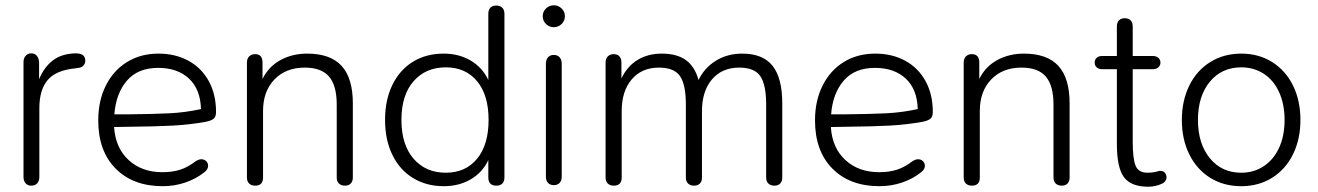

<svg xmlns="http://www.w3.org/2000/svg" viewBox="-20 -697 4992 727"><path d="M69 -27V-462Q69 -477 77.5 -486Q86 -495 98 -495Q112 -495 120 -485Q128 -475 128 -459V-397Q147 -443 180.5 -468.5Q214 -494 267 -495Q303 -495 303 -467Q303 -457 296 -449Q289 -441 277 -440L264 -438Q192 -431 160.5 -394Q129 -357 129 -287V-27Q129 -12 121 -3Q113 6 98 6Q85 6 77 -3Q69 -12 69 -27Z M352 -241Q352 -316 381 -373.5Q410 -431 461.5 -462.5Q513 -494 580 -494Q644 -494 693.5 -467Q743 -440 770.5 -390Q798 -340 798 -273Q798 -255 789 -247.5Q780 -240 760 -236Q700 -225 636 -221.5Q572 -218 468 -217L412 -216Q417 -137 467 -91Q517 -45 595 -45Q633 -45 662.5 -54.5Q692 -64 723 -88Q734 -94 742 -94Q753 -94 760.5 -87Q768 -80 768 -69Q768 -56 754 -45Q723 -20 682 -6Q641 8 596 8Q484 8 418 -58.5Q352 -125 352 -241ZM459 -264Q561 -265 621.5 -268Q682 -271 741 -284Q739 -359 695.5 -399.5Q652 -440 579 -440Q502 -440 460.5 -391.5Q419 -343 413 -264Z M915 -25V-460Q915 -475 923.5 -483.5Q932 -492 946 -492Q974 -492 974 -460V-398Q997 -445 1042 -469.5Q1087 -494 1143 -494Q1231 -494 1273.5 -447.5Q1316 -401 1316 -306V-25Q1316 -10 1308 -2Q1300 6 1286 6Q1272 6 1263.5 -2Q1255 -10 1255 -25V-301Q1255 -373 1226 -407Q1197 -441 1134 -441Q1062 -441 1019 -396Q976 -351 976 -277V-25Q976 6 946 6Q932 6 923.5 -2Q915 -10 915 -25Z M1438 -243Q1438 -319 1466 -376Q1494 -433 1544 -463.5Q1594 -494 1660 -494Q1718 -494 1762.5 -467.5Q1807 -441 1829 -394V-645Q1829 -660 1837 -668Q1845 -676 1859 -676Q1873 -676 1881.5 -668Q1890 -660 1890 -645V-25Q1890 -10 1882 -2Q1874 6 1860 6Q1829 6 1829 -25V-91Q1807 -44 1762.5 -18Q1718 8 1660 8Q1595 8 1544.5 -22.5Q1494 -53 1466 -110Q1438 -167 1438 -243ZM1830 -243Q1830 -337 1786.5 -389.5Q1743 -442 1668 -442Q1592 -442 1546 -389.5Q1500 -337 1500 -243Q1500 -149 1546 -96Q1592 -43 1668 -43Q1743 -43 1786.5 -96Q1830 -149 1830 -243Z M2047 -29V-455Q2047 -471 2055 -480Q2063 -489 2077 -489Q2091 -489 2099 -480Q2107 -471 2107 -455V-29Q2107 -13 2099 -4.5Q2091 4 2077 4Q2063 4 2055 -4.5Q2047 -13 2047 -29ZM2035 -636Q2035 -653 2047.5 -665Q2060 -677 2077 -677Q2094 -677 2106.5 -665Q2119 -653 2119 -636Q2119 -618 2106.5 -606Q2094 -594 2077 -594Q2060 -594 2047.5 -606Q2035 -618 2035 -636Z M2273 -25V-460Q2273 -475 2281.5 -483.5Q2290 -492 2304 -492Q2318 -492 2325.5 -483.5Q2333 -475 2333 -460V-400Q2355 -446 2394 -470Q2433 -494 2486 -494Q2543 -494 2577 -469.5Q2611 -445 2625 -394Q2647 -440 2690.5 -467Q2734 -494 2790 -494Q2869 -494 2905.5 -447.5Q2942 -401 2942 -306V-25Q2942 -10 2934 -2Q2926 6 2912 6Q2898 6 2889.5 -2Q2881 -10 2881 -25V-301Q2881 -376 2859 -408.5Q2837 -441 2779 -441Q2714 -441 2676 -396.5Q2638 -352 2638 -276V-25Q2638 -10 2630 -2Q2622 6 2608 6Q2594 6 2585.5 -2Q2577 -10 2577 -25V-301Q2577 -376 2555 -408.5Q2533 -441 2475 -441Q2410 -441 2372 -396.5Q2334 -352 2334 -276V-25Q2334 6 2304 6Q2290 6 2281.5 -2Q2273 -10 2273 -25Z M3066 -241Q3066 -316 3095 -373.5Q3124 -431 3175.5 -462.5Q3227 -494 3294 -494Q3358 -494 3407.5 -467Q3457 -440 3484.5 -390Q3512 -340 3512 -273Q3512 -255 3503 -247.5Q3494 -240 3474 -236Q3414 -225 3350 -221.5Q3286 -218 3182 -217L3126 -216Q3131 -137 3181 -91Q3231 -45 3309 -45Q3347 -45 3376.5 -54.5Q3406 -64 3437 -88Q3448 -94 3456 -94Q3467 -94 3474.5 -87Q3482 -80 3482 -69Q3482 -56 3468 -45Q3437 -20 3396 -6Q3355 8 3310 8Q3198 8 3132 -58.5Q3066 -125 3066 -241ZM3173 -264Q3275 -265 3335.5 -268Q3396 -271 3455 -284Q3453 -359 3409.5 -399.5Q3366 -440 3293 -440Q3216 -440 3174.5 -391.5Q3133 -343 3127 -264Z M3629 -25V-460Q3629 -475 3637.5 -483.5Q3646 -492 3660 -492Q3688 -492 3688 -460V-398Q3711 -445 3756 -469.5Q3801 -494 3857 -494Q3945 -494 3987.5 -447.5Q4030 -401 4030 -306V-25Q4030 -10 4022 -2Q4014 6 4000 6Q3986 6 3977.5 -2Q3969 -10 3969 -25V-301Q3969 -373 3940 -407Q3911 -441 3848 -441Q3776 -441 3733 -396Q3690 -351 3690 -277V-25Q3690 6 3660 6Q3646 6 3637.5 -2Q3629 -10 3629 -25Z M4209 -152V-435H4153Q4140 -435 4132.5 -442Q4125 -449 4125 -460Q4125 -471 4132.5 -478Q4140 -485 4153 -485H4209V-597Q4209 -612 4217 -620Q4225 -628 4239 -628Q4253 -628 4261 -620Q4269 -612 4269 -597V-485H4345Q4358 -485 4366 -478Q4374 -471 4374 -460Q4374 -449 4366 -442Q4358 -435 4345 -435H4269V-160Q4269 -98 4279.5 -70.5Q4290 -43 4325 -43Q4343 -43 4357 -46.5Q4371 -50 4370 -50H4374Q4382 -50 4388 -45.5Q4394 -41 4396 -32Q4397 -30 4397 -26Q4397 -18 4392.5 -11.5Q4388 -5 4381 -2Q4356 10 4328 10Q4262 10 4235.5 -26.5Q4209 -63 4209 -152Z M4455 -243Q4455 -315 4483 -372.5Q4511 -430 4562.5 -462Q4614 -494 4680 -494Q4746 -494 4797 -462Q4848 -430 4876 -373Q4904 -316 4904 -243Q4904 -170 4876 -113Q4848 -56 4797 -24Q4746 8 4680 8Q4613 8 4562 -24Q4511 -56 4483 -113Q4455 -170 4455 -243ZM4844 -243Q4844 -302 4823.5 -347.5Q4803 -393 4765.5 -417.5Q4728 -442 4680 -442Q4606 -442 4561 -387.5Q4516 -333 4516 -243Q4516 -153 4561 -98Q4606 -43 4680 -43Q4728 -43 4765.5 -68Q4803 -93 4823.5 -138Q4844 -183 4844 -243Z"/></svg>

Font: SN Pro Light
Style: Regular
Weight: 300
Designer: Tobias Whetton
Foundry: Supernotes
Version: Version 1.002